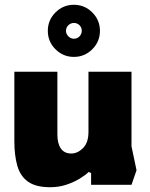

<svg xmlns="http://www.w3.org/2000/svg" viewBox="-20 -773 627 803"><path d="M190 10Q130 10 97.5 -13Q65 -36 52.5 -79.5Q40 -123 40 -184V-473H220V-210Q220 -173 234.5 -152Q249 -131 278 -131Q305 -131 327.5 -154Q350 -177 350 -221V-473H530V-161L551 -61L530 0H361V-49L351 -54Q338 -41 313.5 -26Q289 -11 257.5 -0.5Q226 10 190 10ZM289 -535Q244 -535 212 -567Q180 -599 180 -644Q180 -689 212 -721Q244 -753 289 -753Q334 -753 366 -721Q398 -689 398 -644Q398 -599 366 -567Q334 -535 289 -535ZM289 -611Q303 -611 312.5 -621Q322 -631 322 -644Q322 -658 312.5 -667.5Q303 -677 289 -677Q276 -677 266 -667.5Q256 -658 256 -644Q256 -631 266 -621Q276 -611 289 -611Z"/></svg>

Font: Rowdies
Style: Regular
Weight: 400
Designer: Jaikishan Patel
Version: Version 1.000; ttfautohint (v1.8.3)